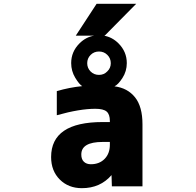

<svg xmlns="http://www.w3.org/2000/svg" viewBox="-20 -986 1040 1018"><path d="M548.8 -607.4Q567.4 -625 567.4 -650.9Q567.4 -676.8 549.3 -694.8Q531.2 -712.9 504.9 -712.9Q478.5 -712.9 460.4 -694.8Q442.4 -676.8 442.4 -650.9Q442.4 -625 460.4 -606.9Q478.5 -588.9 504.9 -588.9Q531.2 -588.9 548.8 -607.4ZM562.5 -338.9V-344.7Q562.5 -379.9 545.4 -394.5Q528.3 -409.2 485.4 -409.2Q402.3 -409.2 281.2 -375V-502.9Q347.7 -522.5 416 -529.3Q400.4 -538.1 378.9 -573.7Q357.4 -609.4 357.4 -651.4Q357.4 -711.9 401.4 -755.9Q435.5 -790 479.5 -796.9H381.8L492.2 -965.8H702.1L535.2 -796.9H530.3Q574.2 -790 608.4 -755.9Q652.3 -711.9 652.3 -651.4Q652.3 -608.4 629.4 -572.8Q606.4 -537.1 586.9 -528.3Q656.2 -519.5 695.8 -470.2Q735.4 -420.9 735.4 -327.1V2H573.2L571.3 -57.6Q511.7 11.7 414.1 11.7Q342.8 11.7 296.9 -34.2Q251 -80.1 251 -153.3Q251 -338.9 524.4 -338.9ZM562.5 -233.4H524.4Q410.2 -233.4 411.1 -166Q411.1 -141.6 424.8 -128.4Q438.5 -115.2 461.9 -115.2Q506.8 -115.2 534.7 -143.6Q562.5 -171.9 562.5 -218.8Z"/></svg>

Font: GenEi Gothic M Heavy
Style: Regular
Weight: 800
Designer: o_tamon (Modified); [Source Han Sans]
Ryoko NISHIZUKA  (kana & ideographs); Paul D. Hunt (Latin, Greek & Cyrillic); Wenl
Version: Version 1.1a;Original Version 1.004